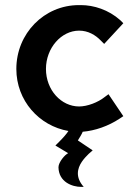

<svg xmlns="http://www.w3.org/2000/svg" viewBox="-20 -505 517 752"><path d="M308 227C291 208 285 190 285 174C285 140 312 113 327 98L343 84L285 45C293 32 300 21 304 11C352 7 404 -11 448 -40L463 -50L405 -136L390 -125C364 -104 322 -88 290 -88C220 -88 160 -152 160 -235C160 -317 220 -385 290 -385C325 -385 354 -368 375 -346L388 -333L463 -414L451 -426C405 -467 347 -485 297 -485H289C153 -485 44 -374 44 -235C44 -111 133 -12 248 8C241 19 229 33 212 50L197 65L247 95C235 100 209 130 209 150C210 208 263 227 298 227Z"/></svg>

Font: Mint Spirit
Style: Bold
Weight: 700
Designer: HARENDAL Hirwen
Foundry: Arkandis Digital Foundry.
Version: Version 1.004;FFEdit